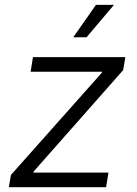

<svg xmlns="http://www.w3.org/2000/svg" viewBox="-20 -776 566 796"><path d="M16.6 0 25.4 -50.8 402.3 -474.6 403.3 -478.5H106.9L116.7 -539.1H499.5L490.7 -485.4L119.1 -64.5L118.7 -60.5H429.7L419.9 0ZM283.7 -621.6 377.9 -755.9H452.6L338.9 -621.6Z"/></svg>

Font: Inter 18pt Light
Style: Italic
Weight: 300
Italic angle: -9.3988°
Designer: Rasmus Andersson
Foundry: rsms
Version: Version 4.001;git-66647c0bb